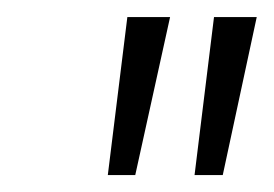

<svg xmlns="http://www.w3.org/2000/svg" viewBox="-20 -814 322 226"><path d="M106.9 -607.9 129.9 -793.9H180.2L139.2 -607.9ZM209 -607.9 231.9 -793.9H282.2L242.2 -607.9Z"/></svg>

Font: SVN-Poppins ExtraLight
Style: Italic
Weight: 200
Italic angle: -10°
Designer: Ninad Kale (Devanagari), Jonny Pinhorn (Latin)
Foundry: Indian Type Foundry
Version: Version 3.002 2017